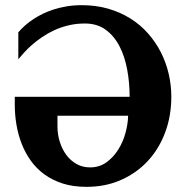

<svg xmlns="http://www.w3.org/2000/svg" viewBox="-20 -706 719 742"><path d="M202.1 -258.8V-217.8Q202.1 -186 211.2 -157.5Q220.2 -128.9 236.6 -106.9Q252.9 -85 276.1 -72Q299.3 -59.1 328.1 -59.1Q364.3 -59.1 391.6 -78.9Q418.9 -98.6 437.5 -128.7Q456.1 -158.7 465.3 -193.6Q474.6 -228.5 475.1 -258.8ZM642.1 -332Q642.1 -258.8 618.7 -195.3Q595.2 -131.8 552.2 -85Q509.3 -38.1 448.7 -11Q388.2 16.1 314 16.1Q262.7 16.1 222.4 3.2Q182.1 -9.8 151.4 -32.2Q120.6 -54.7 98.9 -85.2Q77.1 -115.7 63.5 -151.1Q49.8 -186.5 43.5 -224.6Q37.1 -262.7 37.1 -300.8V-332H481Q481 -385.3 471.7 -436.3Q462.4 -487.3 441.9 -527.1Q421.4 -566.9 388.4 -591.1Q355.5 -615.2 308.1 -615.2Q274.9 -615.2 245.4 -608.2Q215.8 -601.1 190.2 -589.4Q164.6 -577.6 142.8 -562.7Q121.1 -547.9 103.5 -532.5Q85.9 -517.1 72.8 -502.4Q59.6 -487.8 50.8 -477.1V-581.1Q75.2 -609.9 110.8 -633.3Q126 -643.1 145.3 -652.6Q164.6 -662.1 187.5 -669.4Q210.4 -676.8 237.5 -681.4Q264.6 -686 295.9 -686Q351.1 -686 398.2 -672.4Q445.3 -658.7 483.9 -634.5Q522.5 -610.4 552 -576.9Q581.5 -543.5 601.6 -504.2Q621.6 -464.8 631.8 -421.1Q642.1 -377.4 642.1 -332Z"/></svg>

Font: Charis SIL Am
Style: Bold
Weight: 700
Foundry: SIL International
Version: Version 5.000